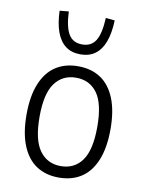

<svg xmlns="http://www.w3.org/2000/svg" viewBox="-84 -791 651 858"><g transform="rotate(10 242.0 -361.5)"><path d="M242 8Q183 8 140.5 -20Q98 -48 75 -104.5Q52 -161 52 -245Q52 -328 75 -384.5Q98 -441 140.5 -469Q183 -497 242 -497Q302 -497 344.5 -469Q387 -441 410 -384.5Q433 -328 433 -245Q433 -161 410 -104.5Q387 -48 344.5 -20Q302 8 242 8ZM242 -44Q304 -44 338.5 -92Q373 -140 373 -245Q373 -350 338.5 -397.5Q304 -445 242 -445Q181 -445 146 -397.5Q111 -350 111 -245Q111 -140 146 -92Q181 -44 242 -44ZM242 -551Q202 -551 175 -571Q148 -591 133.5 -630Q119 -669 117 -727L158 -731Q161 -661 180.5 -628.5Q200 -596 242 -596Q284 -596 303.5 -628.5Q323 -661 326 -731L367 -727Q365 -669 350.5 -630Q336 -591 309 -571Q282 -551 242 -551Z"/></g></svg>

Font: Nunito Sans 10pt Condensed Light
Style: Regular
Weight: 300
Width: 3
Designer: Vernon Adams
Foundry: Vernon Adams
Version: Version 3.101;gftools[0.9.27]